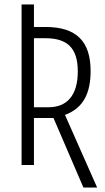

<svg xmlns="http://www.w3.org/2000/svg" viewBox="-20 -734 468 854"><path d="M351 100H412L269 -223C351 -253 383 -320 383 -418C383 -550 320 -614 183 -614H131V-714H76V0H131V-209H218ZM131 -257V-564H182C281 -564 326 -519 326 -416C326 -310 278 -257 196 -257Z"/></svg>

Font: Noto Sans UI Condensed Light
Style: Regular
Weight: 300
Width: 3
Designer: Monotype Design Team
Foundry: Monotype Imaging Inc.
Version: Version 1.901